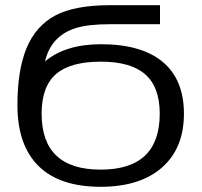

<svg xmlns="http://www.w3.org/2000/svg" viewBox="-20 -708 777 738"><path d="M687 -271Q687 -138 602.5 -64Q518 10 367 10Q209 10 128 -70Q47 -150 47 -304Q47 -438 82 -523Q118 -609 192.5 -648.5Q267 -688 402 -688H595V-615H406Q318 -615 271 -600Q176 -570 153 -472Q232 -538 368 -538Q524 -538 605.5 -470Q687 -402 687 -271ZM594 -271Q594 -373 538.5 -422Q483 -471 368 -471Q250 -471 195 -423Q140 -375 140 -271Q140 -56 367 -56Q594 -56 594 -271Z"/></svg>

Font: Libra Sans
Style: Regular
Weight: 400
Foundry: Context Ltd
Version: Version 1.002